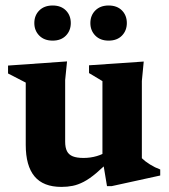

<svg xmlns="http://www.w3.org/2000/svg" viewBox="-20 -684 630 716"><path d="M223 -156Q223 -133.5 229.8 -120.2Q236.5 -107 251.5 -101Q266.5 -95 291.5 -95Q317.5 -95 341.2 -102Q365 -109 380.5 -121L398.5 -94.5Q364.5 -60 339 -38.5Q313.5 -17 292.2 -6Q271 5 251.2 9Q231.5 13 209 13Q141.5 13 108.8 -26.2Q76 -65.5 76 -144V-376L10 -410V-439.5L230 -455L223 -385.5ZM379 10 362 -92V-381.5L312 -411.5V-440.5L516 -454.5L509 -382V-94Q514.5 -88.5 522.2 -82.5Q530 -76.5 539.2 -70.8Q548.5 -65 558.2 -60.2Q568 -55.5 577.5 -52V-29.5L397 10ZM176.5 -532.5Q145 -532.5 126.5 -551.2Q108 -570 108 -598Q108 -626.5 126.5 -645Q145 -663.5 176.5 -663.5Q207.5 -663.5 225.8 -645Q244 -626.5 244 -598Q244 -570 225.8 -551.2Q207.5 -532.5 176.5 -532.5ZM385 -532.5Q354 -532.5 335.5 -551.2Q317 -570 317 -598Q317 -626.5 335.5 -645Q354 -663.5 385 -663.5Q416.5 -663.5 434.8 -645Q453 -626.5 453 -598Q453 -570 434.8 -551.2Q416.5 -532.5 385 -532.5Z"/></svg>

Font: Newsreader 16pt 16pt
Style: Bold
Weight: 700
Version: Version 1.003